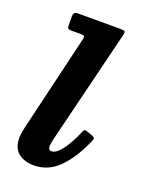

<svg xmlns="http://www.w3.org/2000/svg" viewBox="-108 -577 496 647"><g transform="rotate(20 140.0 -254.0)"><path d="M226.5 -501.5 127.5 -99Q126 -93.5 124 -82.5Q122 -71.5 122 -67.5Q122 -53 133.5 -53Q151 -53 171.2 -80.8Q191.5 -108.5 208.5 -149.5Q211.5 -156.5 214.2 -158Q217 -159.5 224 -157L245 -149.5Q252 -146.5 253 -143.5Q254 -140.5 251 -133.5Q223 -67.5 184.5 -27.8Q146 12 93.5 12Q59.5 12 38 -5Q16.5 -22 16.5 -59Q16.5 -66 18.2 -77Q20 -88 21.5 -95.5L104 -443.5Q106 -452.5 104 -455.2Q102 -458 91.5 -458H59Q49 -458 46 -460.5Q43 -463 43 -472.5V-505Q43 -520 57.5 -520H210Q224.5 -520 227 -517Q229.5 -514 226.5 -501.5Z"/></g></svg>

Font: Besley* Narrow Medium
Style: Italic
Weight: 500
Width: 4
Italic angle: -13°
Designer: Owen Earl
Foundry: indestructible type*
Version: Version 3.000; ttfautohint (v1.8.3)